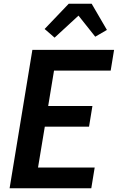

<svg xmlns="http://www.w3.org/2000/svg" viewBox="-20 -1000 640 1020"><path d="M31 0 152 -735H586L568 -625H267L236 -437H471L453 -327H218L182 -110H483L465 0ZM270 -800 217 -846 345 -980H467L548 -841L486 -805L397 -917Z"/></svg>

Font: Iosevka Aile Extrabold Oblique
Style: Regular
Weight: 800
Italic angle: -9°
Designer: Belleve Invis
Foundry: Belleve Invis
Version: Version 31.1.0; ttfautohint (v1.8.4)